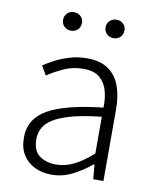

<svg xmlns="http://www.w3.org/2000/svg" viewBox="-85 -812 717 890"><g transform="rotate(10 273.5 -367.0)"><path d="M218 13Q175 13 140 -3.5Q105 -20 84 -52.5Q63 -85 63 -135Q63 -223 144.5 -269.5Q226 -316 402 -335Q404 -375 394.5 -411.5Q385 -448 358.5 -472Q332 -496 281 -496Q229 -496 185.5 -475.5Q142 -455 113 -435L88 -478Q108 -492 138.5 -508Q169 -524 207 -535.5Q245 -547 288 -547Q352 -547 390 -519.5Q428 -492 444.5 -445Q461 -398 461 -338V0H413L407 -68H403Q364 -35 317 -11Q270 13 218 13ZM230 -37Q274 -37 315 -57.5Q356 -78 402 -119V-292Q298 -281 236 -260Q174 -239 147.5 -209Q121 -179 121 -138Q121 -82 153 -59.5Q185 -37 230 -37ZM191 -660Q172 -660 159.5 -672.5Q147 -685 147 -704Q147 -722 159.5 -734.5Q172 -747 191 -747Q211 -747 223.5 -734.5Q236 -722 236 -704Q236 -685 223.5 -672.5Q211 -660 191 -660ZM392 -660Q373 -660 360 -672.5Q347 -685 347 -704Q347 -722 360 -734.5Q373 -747 392 -747Q411 -747 423.5 -734.5Q436 -722 436 -704Q436 -685 423.5 -672.5Q411 -660 392 -660Z"/></g></svg>

Font: Noto Sans TC Thin Light
Style: Regular
Weight: 300
Version: Version 2.004-H2;hotconv 1.0.118;makeotfexe 2.5.65603